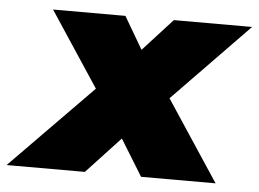

<svg xmlns="http://www.w3.org/2000/svg" viewBox="-127 -563 831 616"><g transform="rotate(5 288.0 -255.0)"><path d="M0 0ZM-85 0 179 -269 20 -510H253L314 -406L409 -510H661L417 -259L588 0H348L276 -117L167 0Z"/></g></svg>

Font: Winston Black
Style: Italic
Weight: 900
Italic angle: -9°
Designer: Original fonts by Vernon Adams / Changes by Cristiano Sobral
Foundry: VOriginal fonts by Vernon Adams / Changes by Cristiano Sobral
Version: Version 2.503;July 17, 2020;FontCreator 13.0.0.2655 64-bit